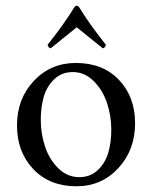

<svg xmlns="http://www.w3.org/2000/svg" viewBox="-20 -651 537 678"><path d="M261.7 -622.1Q268.6 -610.8 274.9 -601.1Q281.2 -591.3 288.3 -581.1Q295.4 -570.8 299.6 -564.9Q303.7 -559.1 312.3 -547.4Q320.8 -535.6 324 -531.5Q327.1 -527.3 338.6 -512.5Q350.1 -497.6 353.5 -493.2Q353.5 -488.3 350.1 -484.4Q346.7 -480.5 342.8 -480.5L251 -554.7Q193.4 -507.8 159.2 -480.5Q155.3 -480.5 151.9 -484.4Q148.4 -488.3 148.4 -493.2Q151.9 -497.6 163.3 -512.5Q174.8 -527.3 178 -531.5Q181.2 -535.6 189.7 -547.4Q198.2 -559.1 202.4 -564.9Q206.5 -570.8 213.6 -581.1Q220.7 -591.3 227.1 -601.1Q233.4 -610.8 240.2 -622.1Q245.6 -630.9 251 -630.9Q256.3 -630.9 261.7 -622.1ZM237.3 -396.5Q197.8 -396.5 171.4 -371.1Q145 -345.7 134.5 -309.1Q124 -272.5 124 -227.5Q124 -178.2 139.2 -133.1Q154.3 -87.9 186 -56.6Q217.8 -25.4 259.8 -25.4Q299.3 -25.4 325.7 -50.8Q352.1 -76.2 362.5 -112.5Q373 -148.9 373 -193.4Q373 -242.2 357.7 -287.8Q342.3 -333.5 310.5 -365Q278.8 -396.5 237.3 -396.5ZM248 -428.7Q343.3 -428.7 400.1 -368.9Q457 -309.1 457 -215.8Q457 -121.1 397.7 -57.1Q338.4 6.8 250 6.8Q154.8 6.8 97.4 -54Q40 -114.7 40 -208Q40 -302.2 99.6 -365.5Q159.2 -428.7 248 -428.7Z"/></svg>

Font: Amiri
Style: Regular
Weight: 400
Designer: Khaled Hosny
Version: Version 000.108